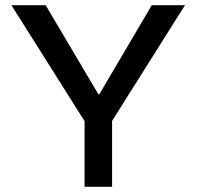

<svg xmlns="http://www.w3.org/2000/svg" viewBox="-20 -720 758 740"><path d="M306 0V-253L24 -700H156L359 -357H363L565 -700H693L412 -254V0Z"/></svg>

Font: REM
Style: Regular
Weight: 400
Designer: Octavio Pardo
Foundry: Ashler Design
Version: Version 1.005;gftools[0.9.28]